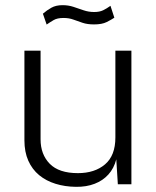

<svg xmlns="http://www.w3.org/2000/svg" viewBox="-20 -713 603 743"><path d="M274 10Q231 9.5 194.8 -1.8Q158.5 -13 131.5 -35.2Q104.5 -57.5 89.5 -91.2Q74.5 -125 74.5 -170V-517H137V-174Q137 -115.5 172.5 -79.2Q208 -43 281.5 -43Q346.5 -43 386.5 -77Q426.5 -111 426.5 -181V-517H488.5V0H436L430 -96.5Q421 -61.5 399.5 -37.8Q378 -14 346.2 -1.8Q314.5 10.5 274 10ZM422.5 -644.5Q410.5 -636.5 392.5 -627.5Q374.5 -618.5 344 -618.5Q318 -618.5 299.5 -624.8Q281 -631 264 -637.2Q247 -643.5 226 -643.5Q201.5 -643.5 187.5 -635.2Q173.5 -627 160.5 -618L146 -660Q161.5 -673.5 179 -683.2Q196.5 -693 222 -693Q244.5 -693 264.2 -686.5Q284 -680 303.5 -673.2Q323 -666.5 344.5 -666.5Q365 -666.5 379 -673.2Q393 -680 407.5 -690.5Z"/></svg>

Font: Public Sans Thin ExtraLight
Style: Regular
Weight: 250
Version: Version 1.007